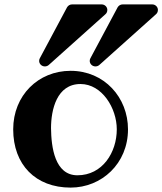

<svg xmlns="http://www.w3.org/2000/svg" viewBox="-20 -829 738 873"><path d="M511 -241C511 -136 446 -32 332 -32C229 -32 213 -160 212 -246C212 -330 238 -447 346 -447C444 -447 511 -337 511 -241ZM562 -241C562 -385 455 -507 301 -507C154 -507 40 -395 40 -241C40 -80 142 24 301 24C442 24 562 -85 562 -241ZM468 -784C468 -797 457 -809 442 -809H308C298 -809 290 -804 285 -796L161 -564C159 -561 158 -556 158 -552C158 -539 169 -527 184 -527C190 -527 196 -529 201 -533L459 -764C465 -769 468 -776 468 -784ZM698 -784C698 -797 687 -809 672 -809H538C528 -809 520 -804 515 -796L391 -564C389 -561 388 -556 388 -552C388 -539 399 -527 414 -527C420 -527 426 -529 431 -533L689 -764C695 -769 698 -776 698 -784Z"/></svg>

Font: Ribeye
Style: Regular
Weight: 400
Designer: Astigmatic (AOETI)
Foundry: Astigmatic (AOETI)
Version: Version 1.000